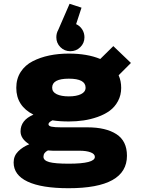

<svg xmlns="http://www.w3.org/2000/svg" viewBox="-20 -795 750 1014"><path d="M426 -598Q426 -567.5 404.2 -546Q382.5 -524.5 351.5 -524.5Q320.5 -524.5 299 -546Q277.5 -567.5 277.5 -598Q277.5 -619.5 287.5 -637L347.5 -775L410.5 -754.5L382 -667.5Q402 -658.5 414 -639.8Q426 -621 426 -598ZM343.5 -153.5Q294.5 -153.5 257 -159.5Q236 -149 236 -139Q236 -129.5 252.2 -126Q268.5 -122.5 303 -122.5H442Q539 -122.5 594.8 -86.5Q650.5 -50.5 650.5 27.5Q650.5 199 342 199Q200 199 126 164.2Q52 129.5 52 63Q52 28.5 76 4.5Q100 -19.5 134.5 -33Q88.5 -62 88.5 -101Q88.5 -160.5 156.5 -189.5Q66 -235.5 66 -331Q66 -379 89.2 -415Q112.5 -451 152.5 -471.5Q192.5 -492 240.5 -502Q288.5 -512 343.5 -512Q441 -512 509.5 -483.5L578.5 -551.5L671.5 -462.5L606.5 -397.5Q620 -367.5 620 -331Q620 -292.5 603.2 -261.2Q586.5 -230 559.5 -210.2Q532.5 -190.5 495.8 -177.5Q459 -164.5 421.2 -159Q383.5 -153.5 343.5 -153.5ZM432 -332Q432 -379.5 343.5 -379.5Q255.5 -379.5 255.5 -332Q255.5 -309 279.5 -297.5Q303.5 -286 343.5 -286Q383.5 -286 407.8 -297.8Q432 -309.5 432 -332ZM209.5 33Q209.5 52.5 240 61Q270.5 69.5 343 69.5Q481 69.5 481 33.5Q481 18 458.5 9.5Q436 1 400 1H259Q246.5 1 233 -0.5Q209.5 11 209.5 33Z"/></svg>

Font: League Mono ExtraBold
Style: Regular
Weight: 800
Width: 6
Designer: Tyler Finck
Foundry: The League of Moveable Type / Tyler Finck
Version: Version 2.210